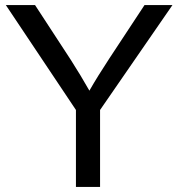

<svg xmlns="http://www.w3.org/2000/svg" viewBox="-20 -736 707 756"><path d="M279 0V-303L3 -716H118L259 -500Q298 -439 332 -379Q364 -435 410 -505L549 -716H659L374 -303V0Z"/></svg>

Font: Ekushey Amar Desh
Style: Regular
Weight: 400
Designer: Al Mamun Sumon
Foundry: Al Mamun Sumon
Version: Version 1.0